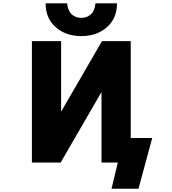

<svg xmlns="http://www.w3.org/2000/svg" viewBox="-20 -981 1040 1161"><path d="M770.5 -146.5H900.4L817.4 160.2H654.3L692.4 2H688.5H593.8V-424.8L346.7 2H172.9V-732.4H349.6V-305.7L596.7 -732.4H770.5ZM255.9 -960.9H385.7Q390.6 -915 414.1 -894Q437.5 -873 471.7 -873Q505.9 -873 529.3 -894Q552.7 -915 557.6 -960.9H687.5Q687.5 -870.1 626.5 -816.4Q565.4 -762.7 471.7 -762.7Q377.9 -762.7 316.9 -816.4Q255.9 -870.1 255.9 -960.9Z"/></svg>

Font: Gen Shin Gothic Monospace Heavy
Style: Bold
Weight: 800
Designer: [Source Han Sans]
Ryoko NISHIZUKA  (kana & ideographs); Paul D. Hunt (Latin, Greek & Cyrillic); Wenlong ZHANG  (bopomofo
Version: Version 1.002.20150607